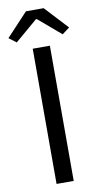

<svg xmlns="http://www.w3.org/2000/svg" viewBox="-120 -981 533 1025"><g transform="rotate(-10 146.5 -468.0)"><path d="M100 0H193V-733H100ZM-18 -811 22 -781 144 -885H149L271 -781L311 -811L195 -936H99Z"/></g></svg>

Font: Noto Sans Mono CJK JP Regular
Style: Regular
Weight: 400
Designer: Ryoko NISHIZUKA (kana & ideographs); Paul D. Hunt (Latin, Greek & Cyrillic); Wenlong ZHANG (bopomofo); Sandoll Communica
Foundry: Adobe Systems Incorporated
Version: Version 1.004;PS 1.004;hotconv 1.0.82;makeotf.lib2.5.63406